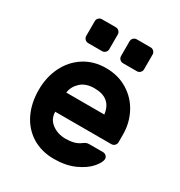

<svg xmlns="http://www.w3.org/2000/svg" viewBox="-176 -858 925 989"><g transform="rotate(30 287.0 -363.5)"><path d="M417 -495.5C379.7 -518.5 336.7 -530 288 -530C239.3 -530 196.3 -518 159 -494C121.7 -470 93 -437.5 73 -396.5C53 -355.5 43 -310 43 -260C43 -206.7 53 -159.7 73 -119C93 -78.3 121.5 -46.7 158.5 -24C195.5 -1.3 238.7 10 288 10C334.7 10 375.3 2.2 410 -13.5C444.7 -29.2 471.2 -47.7 489.5 -69C507.8 -90.3 517 -108 517 -122C517 -128.7 514.3 -134.5 509 -139.5C503.7 -144.5 497.3 -147 490 -147H410C402 -147 395.7 -146 391 -144C386.3 -142 380.3 -138.3 373 -133C353 -117.7 324.7 -110 288 -110C256.7 -110 229.7 -118.5 207 -135.5C184.3 -152.5 173 -175.3 173 -204H507C514.3 -204 520.7 -206.7 526 -212C531.3 -217.3 534 -223.7 534 -231V-276C534 -322 523.8 -364.3 503.5 -403C483.2 -441.7 454.3 -472.5 417 -495.5ZM399 -318H173C175.7 -342 186.8 -363.3 206.5 -382C226.2 -400.7 253.3 -410 288 -410C354.7 -410 391.7 -379.3 399 -318ZM245 -729C239.7 -734.3 233.3 -737 226 -737H143C135.7 -737 129.3 -734.3 124 -729C118.7 -723.7 116 -717.3 116 -710V-622C116 -614.7 118.7 -608.3 124 -603C129.3 -597.7 135.7 -595 143 -595H226C233.3 -595 239.7 -597.7 245 -603C250.3 -608.3 253 -614.7 253 -622V-710C253 -717.3 250.3 -723.7 245 -729ZM452 -729C446.7 -734.3 440.3 -737 433 -737H350C342.7 -737 336.3 -734.3 331 -729C325.7 -723.7 323 -717.3 323 -710V-622C323 -614.7 325.7 -608.3 331 -603C336.3 -597.7 342.7 -595 350 -595H433C440.3 -595 446.7 -597.7 452 -603C457.3 -608.3 460 -614.7 460 -622V-710C460 -717.3 457.3 -723.7 452 -729Z"/></g></svg>

Font: Rubik
Style: Regular
Weight: 500
Designer: Hubert & Fischer
Foundry: Hubert & Fischer
Version: Version 1.100